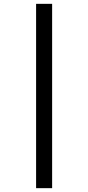

<svg xmlns="http://www.w3.org/2000/svg" viewBox="-20 -889 460 1000"><path d="M251.5 -869V91H168V-869Z"/></svg>

Font: Merriweather 24pt Medium
Style: Regular
Weight: 500
Designer: Eben Sorkin
Foundry: Eben Sorkin
Version: Version 2.100